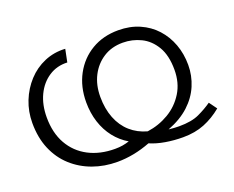

<svg xmlns="http://www.w3.org/2000/svg" viewBox="-115 -912 1361 1118"><g transform="rotate(-20 565.0 -353.0)"><path d="M1090 -85Q1038 -42 979.5 -18.5Q921 5 847 5Q791 5 738 -4Q685 -13 644 -31Q592 -11 540.5 -1Q489 9 439 9Q358 9 287.5 -16.5Q217 -42 163 -91Q109 -140 79 -211Q49 -282 49 -373Q49 -444 74 -507Q99 -570 143.5 -618.5Q188 -667 248 -692.5Q308 -718 377 -714L361 -635Q297 -638 246.5 -605Q196 -572 167.5 -512.5Q139 -453 139 -375Q139 -279 178 -210Q217 -141 287.5 -104Q358 -67 451 -67Q477 -67 498 -70.5Q519 -74 540 -81Q492 -109 457 -153.5Q422 -198 403.5 -255.5Q385 -313 385 -379Q385 -475 425.5 -550Q466 -625 537.5 -667.5Q609 -710 703 -710Q775 -710 833.5 -684.5Q892 -659 933 -614Q974 -569 996 -509.5Q1018 -450 1018 -381Q1018 -315 992.5 -254.5Q967 -194 915 -146Q863 -98 782 -67Q800 -65 816 -64Q832 -63 847 -63Q924 -63 971 -85Q1018 -107 1055 -133ZM664 -98Q736 -108 797 -144Q858 -180 895.5 -240.5Q933 -301 933 -382Q933 -471 900 -526.5Q867 -582 814.5 -607.5Q762 -633 703 -633Q634 -633 582.5 -600Q531 -567 502 -510.5Q473 -454 473 -381Q473 -307 496 -248.5Q519 -190 562 -152Q605 -114 664 -98Z"/></g></svg>

Font: YasnoRaleway Medium
Style: Regular
Weight: 500
Designer: Matt McInerney, Pablo Impallari, Rodrigo Fuenzalida
Foundry: Matt McInerney, Pablo Impallari, Rodrigo Fuenzalida
Version: Version 4.026